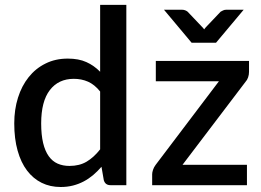

<svg xmlns="http://www.w3.org/2000/svg" viewBox="-20 -760 1073 788"><path d="M433.5 0H498.5V-740H391V-465.5C374.3 -482.5 355.5 -495.8 334.5 -505.2C313.5 -514.8 288 -519.5 258 -519.5C224.3 -519.5 193.9 -512.8 166.8 -499.2C139.6 -485.8 116.5 -467.1 97.5 -443.2C78.5 -419.4 63.9 -391.3 53.8 -359C43.6 -326.7 38.5 -291.5 38.5 -253.5C38.5 -211.5 43.1 -174.2 52.3 -141.7C61.4 -109.2 74.3 -82 91 -60C107.7 -38 127.7 -21.2 151 -9.7C174.3 1.8 200.3 7.5 229 7.5C247 7.5 263.8 5.5 279.5 1.5C295.2 -2.5 309.9 -8.2 323.8 -15.5C337.6 -22.8 350.5 -31.6 362.5 -41.7C374.5 -51.9 385.8 -63.2 396.5 -75.5L406 -20.5C410 -6.8 419.2 0 433.5 0ZM265 -79C247 -79 230.8 -82.2 216.5 -88.5C202.2 -94.8 190 -105 180 -119C170 -133 162.3 -151.1 157 -173.2C151.7 -195.4 149 -222.2 149 -253.5C149 -313.8 160.8 -359.4 184.5 -390.2C208.2 -421.1 241 -436.5 283 -436.5C304 -436.5 323.4 -432.6 341.2 -424.8C359.1 -416.9 375.7 -403.5 391 -384.5V-147C373.7 -125 355.2 -108.2 335.5 -96.5C315.8 -84.8 292.3 -79 265 -79ZM1002 -465V-510H619.5V-426.5H878.5L618.5 -83C613.8 -76.7 610.3 -70 608 -63C605.7 -56 604.5 -50 604.5 -45V0H993.5V-83.5H729L987.5 -424C992.2 -429 995.8 -435.2 998.3 -442.5C1000.8 -449.8 1002 -457.3 1002 -465ZM653 -720 766.5 -584.5H866.5L980 -720H908C903.7 -720 899.5 -719.1 895.5 -717.2C891.5 -715.4 888.2 -713.7 885.5 -712L827.5 -651C823.8 -647.3 820.7 -643.5 818 -639.5C816.3 -641.8 814.7 -643.9 813 -645.8C811.3 -647.6 809.7 -649.3 808 -651L750 -712C747.7 -714 744.5 -715.8 740.5 -717.5C736.5 -719.2 732.2 -720 727.5 -720Z"/></svg>

Font: Lato Semibold
Style: Regular
Weight: 600
Designer: Lukasz Dziedzic
Foundry: tyPoland Lukasz Dziedzic
Version: Version 2.006; 2014-01-15